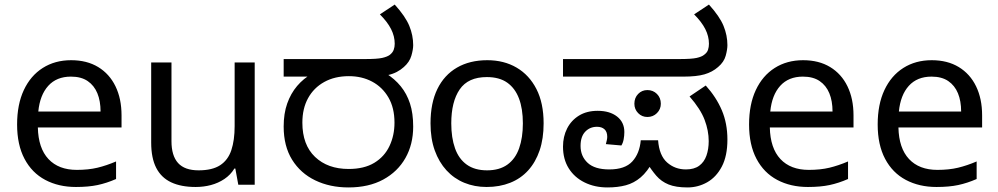

<svg xmlns="http://www.w3.org/2000/svg" viewBox="-20 -810 4378 842"><path d="M292 -546Q361 -546 410.5 -516Q460 -486 486.5 -431.5Q513 -377 513 -304V-251H146Q148 -160 192.5 -112.5Q237 -65 317 -65Q368 -65 407.5 -74.5Q447 -84 489 -102V-25Q448 -7 408 1.5Q368 10 313 10Q237 10 178.5 -21Q120 -52 87.5 -113.5Q55 -175 55 -264Q55 -352 84.5 -415Q114 -478 167.5 -512Q221 -546 292 -546ZM291 -474Q228 -474 191.5 -433.5Q155 -393 148 -321H421Q421 -367 407 -401Q393 -435 364.5 -454.5Q336 -474 291 -474Z M1097 -536V0H1025L1012 -71H1008Q991 -43 964 -25Q937 -7 905 1.5Q873 10 838 10Q774 10 730.5 -10.5Q687 -31 665 -74Q643 -117 643 -185V-536H732V-191Q732 -127 761 -95Q790 -63 851 -63Q911 -63 945.5 -85.5Q980 -108 994.5 -151.5Q1009 -195 1009 -257V-536Z M1508 12Q1427 12 1362.5 -19Q1298 -50 1261 -109.5Q1224 -169 1224 -255Q1224 -312 1239.5 -356Q1255 -400 1283 -433Q1311 -466 1350 -488L1368 -474H1224V-551H1580Q1634 -551 1656 -556Q1678 -561 1689 -569Q1702 -579 1706.5 -591.5Q1711 -604 1711 -618Q1711 -651 1695 -682.5Q1679 -714 1646 -747L1711 -790Q1758 -738 1775 -696.5Q1792 -655 1792 -612Q1792 -593 1784 -565.5Q1776 -538 1751 -516Q1738 -504 1720 -494.5Q1702 -485 1678 -480L1673 -488Q1711 -464 1737.5 -431.5Q1764 -399 1778 -356Q1792 -313 1792 -255Q1792 -177 1758 -117Q1724 -57 1660.5 -22.5Q1597 12 1508 12ZM1509 -69Q1577 -69 1621.5 -96Q1666 -123 1688 -169.5Q1710 -216 1710 -272Q1710 -337 1683.5 -382.5Q1657 -428 1612 -452Q1567 -476 1510 -476Q1448 -476 1402 -450.5Q1356 -425 1331 -379.5Q1306 -334 1306 -272Q1306 -175 1361.5 -122Q1417 -69 1509 -69Z M2364 -269Q2364 -202 2346.5 -150.5Q2329 -99 2296.5 -63Q2264 -27 2217.5 -8.5Q2171 10 2114 10Q2061 10 2016 -8.5Q1971 -27 1938 -63Q1905 -99 1886.5 -150.5Q1868 -202 1868 -269Q1868 -358 1898 -419.5Q1928 -481 1984 -513.5Q2040 -546 2117 -546Q2190 -546 2245.5 -513.5Q2301 -481 2332.5 -419.5Q2364 -358 2364 -269ZM1959 -269Q1959 -206 1975.5 -159.5Q1992 -113 2027 -88Q2062 -63 2116 -63Q2170 -63 2205 -88Q2240 -113 2256.5 -159.5Q2273 -206 2273 -269Q2273 -333 2256 -378Q2239 -423 2204.5 -447.5Q2170 -472 2115 -472Q2033 -472 1996 -418Q1959 -364 1959 -269Z M2644 12Q2588 12 2543.5 -10Q2499 -32 2474 -72Q2449 -112 2449 -167Q2449 -211 2467 -246.5Q2485 -282 2519 -303Q2553 -324 2601 -324Q2654 -324 2686 -299Q2718 -274 2718 -231Q2718 -215 2715 -199Q2712 -183 2705 -172L2637 -178Q2639 -186 2641 -194.5Q2643 -203 2643 -210Q2643 -232 2631 -243Q2619 -254 2598 -254Q2567 -254 2546.5 -232.5Q2526 -211 2526 -170Q2526 -125 2557 -96Q2588 -67 2652 -67Q2721 -67 2753 -102Q2785 -137 2790 -195H2866Q2871 -128 2905.5 -97.5Q2940 -67 2988 -67Q3024 -67 3046 -83Q3068 -99 3078 -127.5Q3088 -156 3088 -191Q3088 -237 3070 -284.5Q3052 -332 3004 -387L3075 -435Q3121 -384 3145.5 -326.5Q3170 -269 3170 -198Q3170 -126 3145.5 -79.5Q3121 -33 3081 -10.5Q3041 12 2995 12Q2944 12 2912 -1Q2880 -14 2858 -39.5Q2836 -65 2814 -101L2845 -105Q2819 -57 2789.5 -32Q2760 -7 2724.5 2.5Q2689 12 2644 12ZM2819 -297Q2795 -297 2778.5 -314Q2762 -331 2762 -355Q2762 -381 2778.5 -398Q2795 -415 2819 -415Q2844 -415 2861 -398Q2878 -381 2878 -355Q2878 -331 2861 -314Q2844 -297 2819 -297ZM2449 -474V-551H2959Q3013 -551 3035 -556Q3057 -561 3067 -569Q3081 -579 3085 -591.5Q3089 -604 3089 -618Q3089 -651 3073 -682.5Q3057 -714 3024 -747L3089 -790Q3136 -738 3153 -696.5Q3170 -655 3170 -612Q3170 -593 3162.5 -565.5Q3155 -538 3129 -516Q3104 -494 3069.5 -484Q3035 -474 2977 -474Z M3502 -546Q3571 -546 3620.5 -516Q3670 -486 3696.5 -431.5Q3723 -377 3723 -304V-251H3356Q3358 -160 3402.5 -112.5Q3447 -65 3527 -65Q3578 -65 3617.5 -74.5Q3657 -84 3699 -102V-25Q3658 -7 3618 1.5Q3578 10 3523 10Q3447 10 3388.5 -21Q3330 -52 3297.5 -113.5Q3265 -175 3265 -264Q3265 -352 3294.5 -415Q3324 -478 3377.5 -512Q3431 -546 3502 -546ZM3501 -474Q3438 -474 3401.5 -433.5Q3365 -393 3358 -321H3631Q3631 -367 3617 -401Q3603 -435 3574.5 -454.5Q3546 -474 3501 -474Z M4066 -546Q4135 -546 4184.5 -516Q4234 -486 4260.5 -431.5Q4287 -377 4287 -304V-251H3920Q3922 -160 3966.5 -112.5Q4011 -65 4091 -65Q4142 -65 4181.5 -74.5Q4221 -84 4263 -102V-25Q4222 -7 4182 1.5Q4142 10 4087 10Q4011 10 3952.5 -21Q3894 -52 3861.5 -113.5Q3829 -175 3829 -264Q3829 -352 3858.5 -415Q3888 -478 3941.5 -512Q3995 -546 4066 -546ZM4065 -474Q4002 -474 3965.5 -433.5Q3929 -393 3922 -321H4195Q4195 -367 4181 -401Q4167 -435 4138.5 -454.5Q4110 -474 4065 -474Z"/></svg>

Font: lkannada85
Style: Book
Weight: 400
Designer: Jelle Bosma - Monotype Design Team
Foundry: Monotype Imaging Inc.
Version: Version 2.003